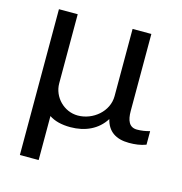

<svg xmlns="http://www.w3.org/2000/svg" viewBox="-104 -596 845 889"><g transform="rotate(15 318.5 -151.5)"><path d="M160 -13C185 4 219 13 262 13C332 13 392 -14 427 -70C440 -15 479 13 543 13C571 13 598 10 624 0V-65C604 -59 583 -56 563 -56C525 -56 513 -87 513 -132V-501H423V-179C423 -105 354 -48 281 -48C215 -48 160 -104 160 -170V-501H70V198H160Z"/></g></svg>

Font: Perun
Style: Regular
Weight: 400
Foundry: Copyright (c) Stefan Peev, Context Ltd, 2016
Version: Version 1.089